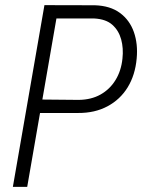

<svg xmlns="http://www.w3.org/2000/svg" viewBox="-20 -731 563 751"><path d="M285.6 -289.1H117.7L127.4 -341.8L287.6 -340.3Q336.9 -340.8 373.3 -361.3Q409.7 -381.8 431.9 -418Q454.1 -454.1 459 -502Q463.4 -542.5 453.9 -577.1Q444.3 -611.8 419.4 -634Q394.5 -656.2 349.1 -658.7H200.7L86.4 0H30.3L153.8 -710.9L351.1 -710.4Q411.1 -708.5 449.2 -680.4Q487.3 -652.3 503.7 -605.5Q520 -558.6 514.6 -502Q508.8 -437.5 479.5 -389.6Q450.2 -341.8 400.4 -315.2Q350.6 -288.6 285.6 -289.1Z"/></svg>

Font: Roboto Condensed Light
Style: Italic
Weight: 300
Italic angle: -12°
Designer: Christian Robertson
Foundry: Google
Version: Version 3.0; 2020